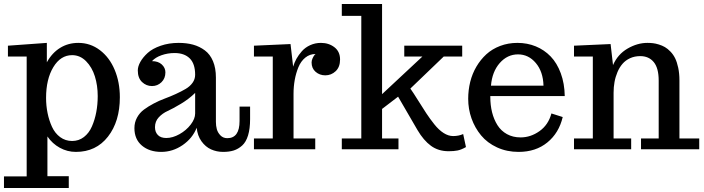

<svg xmlns="http://www.w3.org/2000/svg" viewBox="-46 -755 3562 971"><path d="M448.2 -269Q448.2 -322.8 433.8 -368.9Q419.4 -415 389.2 -445.6Q358.9 -476.1 318.8 -476.1Q260.3 -476.1 223.6 -415.3Q187 -354.5 187 -259.8Q187 -220.2 194.6 -183.1Q202.1 -146 217 -113.5Q231.9 -81.1 258.3 -61.5Q284.7 -42 318.8 -42Q352.5 -42 378.4 -62Q404.3 -82 418.9 -115.7Q433.6 -149.4 440.9 -188.2Q448.2 -227.1 448.2 -269ZM190.9 -439.9Q217.3 -487.8 258.1 -512.9Q298.8 -538.1 350.1 -538.1Q411.1 -538.1 459.5 -501.2Q507.8 -464.4 533.9 -401.9Q560.1 -339.4 560.1 -263.2Q560.1 -141.1 500 -64Q439.9 13.2 337.9 13.2Q294.4 13.2 256.6 -7.6Q218.8 -28.3 193.8 -64.9V136.2H301.8V195.8H-25.9V137.2H88.9V-469.2H-5.9V-523.9L190.9 -538.1Z M737.8 -111.8Q737.8 -87.4 752.2 -72.3Q766.6 -57.1 794.9 -57.1Q827.1 -57.1 861.6 -76.4Q896 -95.7 918.5 -125Q940.9 -154.3 940.9 -181.2V-285.2Q909.7 -254.4 868.9 -230Q828.1 -205.6 802 -193.8Q775.9 -182.1 756.8 -161.6Q737.8 -141.1 737.8 -111.8ZM1218.8 -152.8Q1218.8 -104 1208.5 -70.3Q1198.2 -36.6 1178.7 -19Q1159.2 -1.5 1136.2 5.9Q1113.3 13.2 1082.5 13.2Q1049.8 13.2 1021.5 0.5Q993.2 -12.2 972.9 -40.5Q952.6 -68.8 948.7 -108.9Q927.7 -55.7 877.7 -21.2Q827.6 13.2 769.5 13.2Q709.5 13.2 671.6 -18.8Q633.8 -50.8 633.8 -106.9Q633.8 -136.2 647 -160.4Q660.2 -184.6 681.9 -200.7Q703.6 -216.8 731.2 -231.4Q758.8 -246.1 787.4 -256.6Q815.9 -267.1 843.5 -279.8Q871.1 -292.5 892.8 -305.2Q914.6 -317.9 927.7 -336.2Q940.9 -354.5 940.9 -377Q940.9 -432.6 913.6 -459.7Q886.2 -486.8 836.9 -486.8Q802.2 -486.8 771 -475.8Q739.7 -464.8 722.7 -445.8Q753.9 -445.8 772.2 -429Q790.5 -412.1 790.5 -389.2Q790.5 -358.4 770.5 -339.1Q750.5 -319.8 722.7 -319.8Q693.8 -319.8 672.4 -340.1Q650.9 -360.4 650.9 -398.9Q650.9 -418.9 663.8 -442.1Q676.8 -465.3 700.9 -487.3Q725.1 -509.3 766.6 -523.7Q808.1 -538.1 857.9 -538.1Q897.9 -538.1 930.7 -529.1Q963.4 -520 990 -500.2Q1016.6 -480.5 1031.2 -445.6Q1045.9 -410.6 1045.9 -362.8V-138.2Q1045.9 -119.1 1050.5 -101.8Q1055.2 -84.5 1068.8 -70.3Q1082.5 -56.2 1103.5 -56.2Q1165.5 -56.2 1165.5 -143.1V-215.8H1218.8Z M1548.3 0H1238.3V-54.7H1333.5V-469.2H1238.3V-523.9L1423.3 -532.2L1436.5 -418Q1442.4 -438 1453.1 -457.5Q1463.9 -477.1 1480.7 -496.1Q1497.6 -515.1 1522.7 -526.6Q1547.9 -538.1 1577.1 -538.1Q1616.7 -538.1 1645.3 -516.1Q1673.8 -494.1 1673.8 -454.1Q1673.8 -416 1651.6 -395Q1629.4 -374 1599.1 -374Q1570.8 -374 1550.3 -391.6Q1529.8 -409.2 1529.8 -439Q1529.8 -449.2 1534.7 -460Q1539.6 -470.7 1544.4 -476.6L1549.8 -481.9Q1520.5 -481.9 1498 -463.6Q1475.6 -445.3 1463.1 -415Q1450.7 -384.8 1444.6 -350.8Q1438.5 -316.9 1438.5 -280.8V-54.7H1548.3Z M2245.6 -66.9Q2273.9 -66.9 2296.4 -77.1L2310.5 -11.2Q2286.6 2.4 2267.8 6.1Q2249 9.8 2223.1 9.8Q2170.9 9.8 2133.5 -17.6Q2096.2 -44.9 2065.4 -97.2L1967.3 -266.1L1886.2 -204.1V-54.7H1969.2V0H1682.6V-54.7H1781.2V-674.8H1682.6V-734.9H1886.2V-278.8L2090.3 -469.2H1998.5V-523.9H2291.5V-469.2H2198.2L2029.3 -307.1Q2043.9 -286.6 2067.9 -248Q2091.8 -209.5 2109.9 -182.1Q2127.9 -154.8 2150.6 -126.2Q2173.3 -97.7 2197.5 -82.3Q2221.7 -66.9 2245.6 -66.9Z M2437 -321.8H2702.6Q2700.7 -392.6 2663.8 -436.3Q2627 -480 2573.7 -480Q2520 -480 2481.4 -436.3Q2442.9 -392.6 2437 -321.8ZM2321.8 -255.4Q2321.8 -299.3 2332 -340.8Q2342.3 -382.3 2363.3 -418Q2384.3 -453.6 2413.6 -480.5Q2442.9 -507.3 2483.4 -522.7Q2523.9 -538.1 2570.8 -538.1Q2620.6 -538.1 2663.6 -520.5Q2706.5 -502.9 2738.8 -469.5Q2771 -436 2790 -384.5Q2809.1 -333 2810.1 -269H2433.6V-265.1Q2433.6 -223.1 2442.6 -187Q2451.7 -150.9 2469.7 -122.1Q2487.8 -93.3 2517.8 -76.7Q2547.9 -60.1 2586.9 -60.1Q2637.7 -60.1 2682.4 -91.8Q2727.1 -123.5 2742.7 -181.2L2799.8 -163.1Q2780.8 -82.5 2722.2 -34.7Q2663.6 13.2 2576.7 13.2Q2517.1 13.2 2467.8 -9.5Q2418.5 -32.2 2387 -70.3Q2355.5 -108.4 2338.6 -156Q2321.8 -203.6 2321.8 -255.4Z M3146 0H2856.9V-54.7H2952.1V-469.2H2856.9V-523.9L3042 -532.2L3054.2 -425.8Q3078.1 -480.5 3127.7 -509.3Q3177.2 -538.1 3228 -538.1Q3242.7 -538.1 3255.9 -536.6Q3269 -535.2 3285.9 -530Q3302.7 -524.9 3316.7 -516.8Q3330.6 -508.8 3344.7 -494.1Q3358.9 -479.5 3368.4 -460.2Q3377.9 -440.9 3384 -412.1Q3390.1 -383.3 3390.1 -348.1V-54.7H3490.2V0H3195.8V-54.7H3285.2V-347.2Q3285.2 -410.6 3260.3 -440.9Q3235.4 -471.2 3191.9 -471.2Q3163.6 -471.2 3140.6 -460.7Q3117.7 -450.2 3102.3 -432.4Q3086.9 -414.6 3076.7 -390.4Q3066.4 -366.2 3061.8 -340.3Q3057.1 -314.5 3057.1 -286.1V-54.7H3146Z"/></svg>

Font: Trocchi
Style: Regular
Weight: 400
Designer: vernon adams
Version: Version 1.0; ttfautohint (v0.8) -l 6 -r 50 -G 100